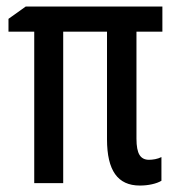

<svg xmlns="http://www.w3.org/2000/svg" viewBox="-20 -559 536 586"><path d="M434.6 -71.3Q443.4 -71.3 453.6 -73.2Q463.9 -75.2 472.7 -79.6V-7.3Q461.4 -0.5 443.8 3.4Q426.3 7.3 406.7 7.3Q356 7.3 331.3 -27.6Q306.6 -62.5 306.6 -133.8V-462.4H172.9V0H84.5V-462.4H5.9V-501.5L58.6 -539.1H475.6V-462.4H396.5V-135.7Q396.5 -101.1 405.8 -86.2Q415 -71.3 434.6 -71.3Z"/></svg>

Font: Open Sans Condensed Medium
Style: Regular
Weight: 500
Width: 3
Designer: Monotype Design Team
Foundry: Monotype Imaging Inc.
Version: Version 3.000